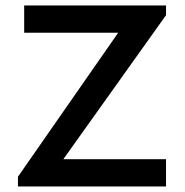

<svg xmlns="http://www.w3.org/2000/svg" viewBox="-20 -674 667 694"><path d="M44.9 0V-35.2L407.2 -555.7H67.4V-654.3H580.1V-619.1L209 -98.6H580.1V0Z"/></svg>

Font: Sen Medium
Style: Regular
Weight: 500
Designer: Kosal Sen, Philatype
Foundry: Philatype
Version: Version 2.000;gftools[0.9.31]